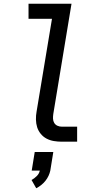

<svg xmlns="http://www.w3.org/2000/svg" viewBox="-20 -755 540 1023"><path d="M310 0Q288 0 267 -3.5Q246 -7 228 -16.5Q210 -26 197 -42Q184 -58 178 -77Q172 -96 171.5 -118Q171 -140 175 -161L257 -655H132V-735H361L264 -148Q262 -135 262.5 -122.5Q263 -110 269 -100Q275 -90 286 -85Q297 -80 310 -80H391V0ZM173 248 148 204Q163 196 176 183Q189 170 192 154H149L165 55H264L248 154Q245 168 238.5 182Q232 196 222 208.5Q212 221 199.5 231Q187 241 173 248Z"/></svg>

Font: Iosevka SS04 Medium
Style: Italic
Weight: 500
Italic angle: -9°
Monospace: yes
Designer: Belleve Invis
Foundry: Belleve Invis
Version: Version 19.0.0; ttfautohint (v1.8.4)